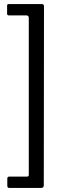

<svg xmlns="http://www.w3.org/2000/svg" viewBox="-20 -762 327 947"><path d="M196 152Q196 165 182 165H26Q16 165 16 154V119Q16 109 26 109H112Q118 109 120 107Q122 105 122 99V-673Q122 -686 110 -686H24Q15 -686 15 -694V-735Q15 -742 24 -742H184Q191 -742 194 -739.5Q197 -737 197 -732Z"/></svg>

Font: Libre Franklin
Style: Regular
Weight: 400
Designer: Pablo Impallari, Rodrigo Fuenzalida
Foundry: Impallari Type
Version: Version 1.001; ttfautohint (v1.4.1)